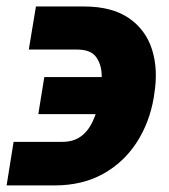

<svg xmlns="http://www.w3.org/2000/svg" viewBox="-38 -560 521 592"><path d="M3.9 -122.6H153.8Q188.5 -122.6 211.4 -139.4Q234.4 -156.2 248.5 -187Q262.7 -217.8 270 -258.8L272 -269.5Q276.9 -300.3 275.4 -332Q273.9 -363.8 257.3 -385.5Q240.7 -407.2 199.7 -407.2H50.8L72.8 -540H221.2Q306.6 -540 358.9 -504.4Q411.1 -468.8 430.7 -407.5Q450.2 -346.2 437.5 -269.5L436 -258.8Q422.9 -181.6 383.3 -120.6Q343.8 -59.6 280.5 -24.2Q217.3 11.2 132.3 11.7H-17.6ZM80.1 -208 98.6 -322.3H325.2L306.2 -208Z"/></svg>

Font: Inter Tight ExtraBold
Style: Italic
Weight: 800
Italic angle: -9.39999°
Designer: Rasmus Andersson
Foundry: rsms
Version: Version 3.004